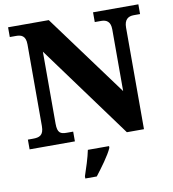

<svg xmlns="http://www.w3.org/2000/svg" viewBox="-98 -799 995 1106"><g transform="rotate(-10 399.0 -246.5)"><path d="M24 0H289V-57H252C215 -57 197 -65 197 -120V-541L593 0H693V-594C693 -641 716 -657 749 -657H786V-714H521V-657H559C589 -657 613 -644 613 -598V-237L262 -714H24V-657H61C90 -657 117 -649 117 -598V-120C117 -65 91 -57 53 -57H24ZM311 208V221H378C412 177 460 113 478 71V61H354C346 103 324 170 311 208Z"/></g></svg>

Font: Noto Serif Gurmukhi ExtraBold
Style: Regular
Weight: 800
Designer: Vaibhav Singh and the Monotype Design Team
Foundry: Monotype Imaging Inc.
Version: Version 2.004